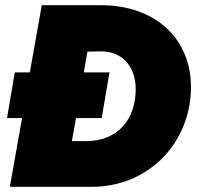

<svg xmlns="http://www.w3.org/2000/svg" viewBox="-20 -720 772 740"><path d="M7 -265H65L18 0H334C553 0 716 -170 716 -385C716 -563 588 -700 367 -700H141L95 -441H37ZM257 -176 273 -265H372L402 -441H303L317 -521L367 -522C452 -523 503 -463 503 -376C503 -263 437 -176 311 -176Z"/></svg>

Font: Fixel Display 20240404 Black
Style: Italic
Weight: 900
Italic angle: -10°
Designer: AlfaBravo + MacPaw
Foundry: Kyrylo Tkachov, Marchela Mozhyna, Serhii Makarenko, Maria Weinstein, Zakhar Kryvoshyya
Version: Version 1.211;Glyphs 3.2 (3225)